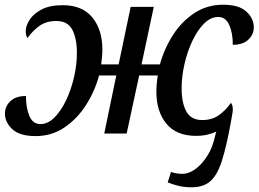

<svg xmlns="http://www.w3.org/2000/svg" viewBox="-20 -566 1096 814"><path d="M793 228Q761 228 735 221.5Q709 215 691 207L705 163Q727 171 754 171Q780 171 807.5 151.5Q835 132 858.5 95.5Q882 59 893 6L897 -8Q880 0 858.5 5Q837 10 811 10Q728 10 685.5 -41.5Q643 -93 643 -177Q643 -210 649 -246H570L517 0H422L473 -246H400Q382 -179 344.5 -120.5Q307 -62 253 -25.5Q199 11 131 11Q64 11 32.5 -18Q1 -47 1 -85Q1 -115 24 -137Q47 -159 90 -159Q90 -109 104.5 -74.5Q119 -40 151 -40Q183 -40 211 -68Q239 -96 260.5 -141.5Q282 -187 294 -239.5Q306 -292 306 -342Q306 -403 286.5 -440Q267 -477 219 -477Q175 -477 145.5 -455Q116 -433 97 -405Q89 -414 89 -434Q89 -456 105.5 -482Q122 -508 156.5 -526Q191 -544 246 -544Q329 -544 371.5 -492Q414 -440 414 -356Q414 -340 412.5 -324.5Q411 -309 409 -293H483L534 -537H632L580 -293H658Q676 -359 713 -417Q750 -475 804 -510.5Q858 -546 926 -546Q993 -546 1024.5 -517Q1056 -488 1056 -450Q1056 -420 1033 -398Q1010 -376 967 -376Q967 -426 952 -460Q937 -494 905 -494Q873 -494 845 -466Q817 -438 795.5 -392.5Q774 -347 762 -294Q750 -241 750 -191Q750 -130 770 -93.5Q790 -57 837 -57Q881 -57 910.5 -79.5Q940 -102 959 -130Q967 -121 967 -102Q967 -93 964 -78Q961 -63 959 -49Q940 56 920.5 116.5Q901 177 871.5 202.5Q842 228 793 228Z"/></svg>

Font: Noto Serif Medium
Style: Italic
Weight: 500
Italic angle: -12°
Designer: Monotype Design Team
Foundry: Monotype Imaging Inc.
Version: Version 2.014; ttfautohint (v1.8.4.7-5d5b)